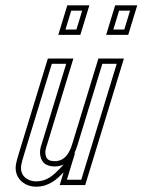

<svg xmlns="http://www.w3.org/2000/svg" viewBox="-20 -696 575 722"><path d="M219.1 -48 204.4 0H300.4L446 -476H350L251.5 -154C242.4 -124 225.3 -90 186 -90C168.6 -90 158 -95 154 -105C146.4 -124.4 152.6 -137.9 157.5 -154L256 -476H160L50.5 -118C45.4 -101.3 42 -88.7 40.4 -80C30.7 -29.1 68.9 6 115.6 6C163.1 6 192.3 -20.1 219.1 -48ZM379.2 -565H462.2L496.1 -676H413.1ZM199.2 -565H282.2L316.1 -676H233.1ZM258.7 -118.2C263.9 -128.3 267.8 -138.7 270.7 -148.2L364.8 -456H418.9L285.6 -20H231.5L262.8 -122.4ZM219.7 -77.5 204.7 -61.8C178.3 -34.4 154.7 -14 115.6 -14C111.2 -14 106.9 -14.4 102.8 -15.2C73.2 -20.6 53.8 -43.2 60 -76.3C61.4 -83.6 64.7 -95.9 69.6 -112.2L174.8 -456H228.9L138.4 -159.8C134.2 -146.1 124.8 -124.5 135.4 -97.7C143.8 -76.4 165.9 -70 186 -70C198 -70 209.8 -72.8 219.7 -77.5ZM406.2 -585 427.9 -656H469.1L447.4 -585ZM226.2 -585 247.9 -656H289.1L267.4 -585Z"/></svg>

Font: Din Kursivschrift
Style: EngGhost
Weight: 400
Version: Version 1.089